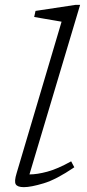

<svg xmlns="http://www.w3.org/2000/svg" viewBox="-20 -762 358 792"><path d="M234 -672.5Q225 -674 203.5 -677.8Q182 -681.5 158.5 -685.5Q135 -689.5 121 -692L126.5 -717L292 -742H310.5L101.5 -42.5Q133 -42.5 175 -53.8Q217 -65 273.5 -96.5L286.5 -72Q212.5 -21.5 160 -5.8Q107.5 10 78.5 10Q52 10 45 -1.8Q38 -13.5 48.5 -47.5Z"/></svg>

Font: Newsreader Caption Light
Style: Italic
Weight: 300
Italic angle: -17°
Designer: Hugues Gentile
Foundry: Production Type
Version: Version 1.001